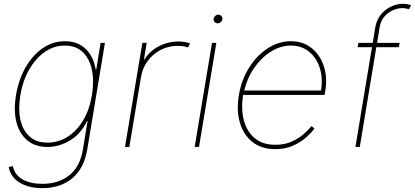

<svg xmlns="http://www.w3.org/2000/svg" viewBox="-20 -770 2174 1006"><path d="M201.7 215.9Q133.5 215.9 85.4 188.4Q37.3 160.9 25.6 106.5L46.9 99.4Q57.5 147.4 98.7 170.3Q139.9 193.2 201.7 193.2Q286.9 193.2 343.4 148.1Q399.9 103 414.8 11.4L438.9 -136.4H436.1Q404.1 -68.2 346.8 -34.1Q289.4 0 228.7 0Q164.8 0 123.2 -34.4Q81.7 -68.9 66.1 -130Q50.4 -191.1 63.9 -271.3Q77.4 -352.3 113.6 -416.2Q149.9 -480.1 203.1 -517Q256.4 -554 321 -554Q387.1 -554 428.4 -514.2Q469.8 -474.4 481.5 -406.2H484.4L507.1 -545.5H529.8L437.5 11.4Q420.5 112.6 358.5 164.2Q296.5 215.9 201.7 215.9ZM228.7 -22.7Q285.5 -22.7 333.6 -52.9Q381.7 -83.1 415.3 -138.8Q448.9 -194.6 461.6 -271.3Q473.7 -345.2 461.5 -403.9Q449.2 -462.7 413.5 -497Q377.8 -531.2 319.6 -531.2Q262.1 -531.2 213.6 -497Q165.1 -462.7 131.9 -403.9Q98.7 -345.2 86.6 -271.3Q74.6 -197.4 87.2 -141.5Q99.8 -85.6 135.5 -54.2Q171.2 -22.7 228.7 -22.7Z M634.9 0 725.9 -545.5H748.6L734.4 -458.8H737.2Q762.8 -501.4 811.3 -527Q859.7 -552.6 916.2 -552.6Q933.2 -552.6 948.7 -549.7Q964.1 -546.9 975.9 -542.6L964.5 -521.3Q943.2 -529.8 911.9 -529.8Q863.6 -529.8 822.6 -508.9Q781.6 -487.9 754.1 -451Q726.6 -414.1 718.8 -366.5L657.7 0Z M1000 0 1090.9 -545.5H1113.6L1022.7 0ZM1120.7 -647.7Q1110.1 -647.7 1103.9 -655.2Q1097.7 -662.6 1099.4 -673.3Q1100.9 -680.8 1108 -687Q1115.1 -693.2 1123.6 -693.2Q1134.2 -693.2 1140.4 -685.7Q1146.7 -678.3 1144.9 -667.6Q1143.5 -659.8 1136.4 -653.8Q1129.3 -647.7 1120.7 -647.7Z M1421.9 11.4Q1350.1 11.4 1302.9 -25.9Q1255.7 -63.2 1236.9 -127.1Q1218 -191.1 1231.5 -271.3Q1245 -351.6 1285.2 -415.5Q1325.3 -479.4 1382.5 -516.7Q1439.6 -554 1504.3 -554Q1567.5 -554 1612 -518.6Q1656.6 -483.3 1676.3 -424.5Q1696 -365.8 1684.7 -295.5L1680.4 -272.7H1253.9Q1242.2 -201.7 1257.1 -142.2Q1272 -82.7 1313.4 -47.1Q1354.8 -11.4 1423.3 -11.4Q1473 -11.4 1510.8 -29.1Q1548.7 -46.9 1574 -70Q1599.4 -93 1612.2 -109.4L1627.8 -96.6Q1612.9 -76 1584.9 -50.8Q1556.8 -25.6 1516 -7.1Q1475.1 11.4 1421.9 11.4ZM1259.6 -295.5H1661.9Q1672.6 -360.8 1655.4 -414.2Q1638.1 -467.7 1598.9 -499.5Q1559.7 -531.2 1504.3 -531.2Q1450.6 -531.2 1400.7 -500.5Q1350.9 -469.8 1313.4 -416.5Q1275.9 -363.3 1259.6 -295.5Z M2073.9 -545.5 2069.6 -522.7H1951.7L1865.1 0H1842.3L1929 -522.7H1853.7L1858 -545.5H1932.9L1946 -625Q1955.6 -682.5 1998.4 -716.3Q2041.2 -750 2092.3 -750Q2105.1 -750 2114.5 -748Q2123.9 -746.1 2133.5 -742.9L2123.6 -721.6Q2115.1 -723.7 2106.9 -725.5Q2098.7 -727.3 2088.1 -727.3Q2047.6 -727.3 2011.9 -700.1Q1976.2 -672.9 1968.8 -625L1955.6 -545.5Z"/></svg>

Font: Inter UI Thin
Style: Italic
Weight: 100
Italic angle: -9.39999°
Designer: Rasmus Andersson
Foundry: rsms
Version: 3.2;8d6f07862